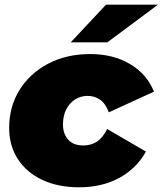

<svg xmlns="http://www.w3.org/2000/svg" viewBox="-20 -787 692 817"><path d="M317 10Q227 10 160 -21.5Q93 -53 56 -110Q19 -167 19 -243Q19 -333 63 -404Q107 -475 185 -516Q263 -557 364 -557Q462 -557 534 -514Q606 -471 635 -397L443 -309Q429 -347 405.5 -363Q382 -379 353 -379Q323 -379 299 -363.5Q275 -348 261.5 -321Q248 -294 248 -257Q248 -218 270 -193Q292 -168 334 -168Q367 -168 392 -184Q417 -200 436 -238L601 -142Q561 -70 487.5 -30Q414 10 317 10ZM281 -607 431 -767H652L437 -607Z"/></svg>

Font: Montserrat Thin Black
Style: Italic
Weight: 900
Italic angle: -11.3°
Version: Version 9.000